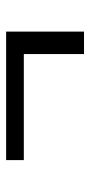

<svg xmlns="http://www.w3.org/2000/svg" viewBox="150 -614 300 641"><g transform="rotate(-90 300.5 -294.0)"><path d="M515 -424V-164H440V-365H86V-424Z"/></g></svg>

Font: Grenzecho Serif
Style: Serif-Regular
Weight: 400
Designer: Dan Reynolds
Foundry: Dan Reynolds
Version: Version 1.001; ttfautohint (v1.1) -l 5 -r 5 -G 72 -x 0 -D la